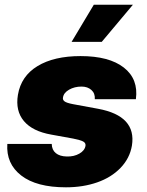

<svg xmlns="http://www.w3.org/2000/svg" viewBox="-20 -793 628 823"><path d="M562.5 -367.9H386.4Q388.1 -392.8 371.8 -407.3Q355.5 -421.9 329.5 -421.9Q299.4 -421.9 276.1 -408.6Q252.8 -395.2 250 -375Q247.9 -365.4 256.4 -358.7Q264.9 -351.9 292.6 -346.6L400.6 -326.7Q565.7 -296.2 545.5 -169Q536.2 -114.3 496.6 -73.3Q457 -32.3 396.5 -11.2Q335.9 9.9 262.8 9.9Q136.4 9.9 71 -40.7Q5.7 -91.3 11.4 -176.1H201.7Q202.4 -150.2 219.3 -136.5Q236.2 -122.9 265.6 -122.2Q296.9 -121.1 320.3 -134.6Q343.8 -148.1 346.6 -169Q347.7 -180.4 336.6 -186.4Q325.6 -192.5 294 -198.9L200.3 -215.9Q119.3 -230.1 82.4 -274.1Q45.5 -318.2 56.8 -386.4Q70.3 -467 141 -509.8Q211.6 -552.6 325.3 -552.6Q447.8 -552.6 510.8 -503.4Q573.9 -454.2 562.5 -367.9ZM286.9 -613.6 382.1 -772.7H549.7L416.2 -613.6Z"/></svg>

Font: Karasuma Gothic
Style: Italic
Weight: 900
Italic angle: -9.39999°
Designer: Rasmus Andersson / Ryoko Nishizuka
Foundry: Genbu
Version: Version 1.00